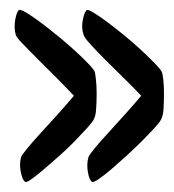

<svg xmlns="http://www.w3.org/2000/svg" viewBox="-20 -358 351 387"><path d="M155.3 -337.9Q158.2 -338.9 169.4 -332Q180.7 -325.2 196.3 -313.5Q211.9 -301.8 230 -287.1Q248 -272.5 263.7 -257.8Q279.3 -243.2 291 -231.4Q302.7 -219.7 305.7 -213.9Q307.6 -210.9 309.1 -198.2Q310.5 -185.5 310.5 -169.4Q310.5 -153.3 309.6 -138.7Q308.6 -124 304.7 -117.2Q301.8 -111.3 291 -99.6Q280.3 -87.9 265.6 -73.2Q251 -58.6 234.9 -43.9Q218.8 -29.3 204.6 -17.1Q190.4 -4.9 179.7 2.4Q168.9 9.8 166 8.8Q160.2 5.9 157.2 -10.7Q154.3 -27.3 158.2 -41Q159.2 -44.9 170.4 -58.6Q181.6 -72.3 197.8 -89.8Q213.9 -107.4 231.9 -127.4Q250 -147.5 264.6 -165Q249 -181.6 229 -201.2Q209 -220.7 191.4 -238.3Q173.8 -255.9 161.6 -269.5Q149.4 -283.2 148.4 -288.1Q143.6 -301.8 147 -318.4Q150.4 -335 155.3 -337.9ZM18.6 -337.9Q23.4 -339.8 45.9 -324.2Q68.4 -308.6 94.7 -287.1Q121.1 -265.6 143.6 -244.1Q166 -222.7 170.9 -213.9Q171.9 -210.9 173.3 -198.2Q174.8 -185.5 174.8 -169.4Q174.8 -153.3 173.8 -138.7Q172.9 -124 168.9 -117.2Q166 -111.3 155.3 -99.6Q144.5 -87.9 130.4 -73.2Q116.2 -58.6 99.6 -43.9Q83 -29.3 68.8 -17.1Q54.7 -4.9 44.4 2.4Q34.2 9.8 31.2 8.8Q25.4 5.9 22 -10.7Q18.6 -27.3 22.5 -41Q23.4 -44.9 34.7 -58.6Q45.9 -72.3 62 -89.8Q78.1 -107.4 96.2 -127.4Q114.3 -147.5 128.9 -165Q113.3 -181.6 93.8 -201.2Q74.2 -220.7 56.6 -238.3Q39.1 -255.9 25.9 -269.5Q12.7 -283.2 11.7 -288.1Q7.8 -301.8 10.7 -318.4Q13.7 -335 18.6 -337.9Z"/></svg>

Font: Jolly Lodger
Style: Regular
Weight: 400
Designer: Stuart Sandler
Foundry: Font Diner, Inc
Version: Version 1.000